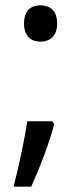

<svg xmlns="http://www.w3.org/2000/svg" viewBox="-20 -570 308 719"><path d="M131 -414C166 -414 194 -434 194 -482C194 -532 166 -550 131 -550C97 -550 70 -532 70 -482C70 -434 97 -414 131 -414ZM31 129H97C129 58 165 -35 183 -105L176 -116H82C72 -46 50 54 31 129Z"/></svg>

Font: Noto Sans Math
Style: Regular
Weight: 400
Designer: Monotype Design Team, Delve Withrington, Jeff Kellem
Foundry: Monotype Imaging Inc., Delve Fonts LLC
Version: Version 3.000